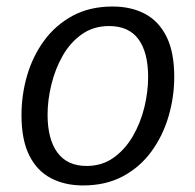

<svg xmlns="http://www.w3.org/2000/svg" viewBox="-20 -557 596 586"><path d="M323.7 -537.1Q380.1 -537.1 422.2 -514.9Q464.4 -492.7 488.1 -445.4Q511.8 -398 511.8 -322.4Q511.8 -261 494.4 -201.8Q477.1 -142.7 442.4 -95Q407.8 -47.3 355.6 -19.2Q303.4 9 233.3 9Q178.3 9 135.8 -13Q93.3 -35 69.4 -82.5Q45.6 -130 45.6 -205.7Q45.6 -267.7 62.7 -326.5Q79.9 -385.4 114.6 -432.9Q149.3 -480.4 201.5 -508.7Q253.7 -537.1 323.7 -537.1ZM313 -477.5Q265.4 -477.5 229.9 -452.5Q194.5 -427.5 171.5 -387.2Q148.5 -346.9 136.9 -299.2Q125.2 -251.6 125.2 -207Q125.2 -132.4 155.2 -91.5Q185.1 -50.5 244.4 -50.5Q291.3 -50.5 326.4 -75.5Q361.6 -100.5 385.2 -141Q408.8 -181.5 420.5 -229.1Q432.1 -276.8 432.1 -322Q432.1 -396.9 402.7 -437.2Q373.2 -477.5 313 -477.5Z"/></svg>

Font: Bitter Thin
Style: Italic
Weight: 100
Italic angle: -9°
Designer: Sol Matas, and Bitter project Authors
Foundry: Sol Matas
Version: Version 2.002